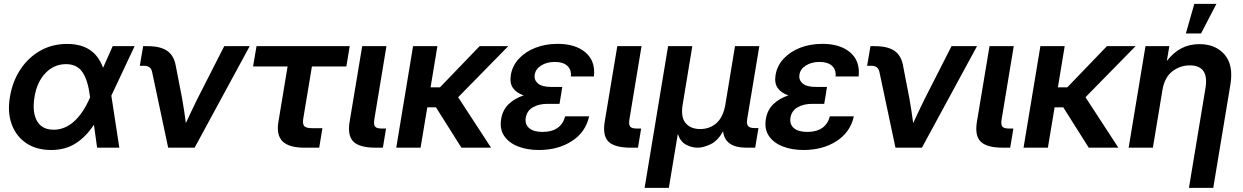

<svg xmlns="http://www.w3.org/2000/svg" viewBox="-20 -750 6312 975"><path d="M239.7 11.7Q165 11.7 113.5 -22.9Q62 -57.6 39.6 -118.4Q17.1 -179.2 30.3 -256.8Q43 -335.4 83 -396.5Q123 -457.5 183.8 -492.2Q244.6 -526.9 321.3 -526.9Q460 -526.9 503.4 -405.8L552.2 -515.6H663.6L545.4 -264.2L585.9 0H473.1L457 -116.7Q415.5 -53.7 362.8 -21Q310.1 11.7 239.7 11.7ZM437.5 -255.9 437 -259.3Q426.8 -342.3 398.9 -383.3Q371.1 -424.3 315.4 -424.3Q254.4 -424.3 210.9 -378.9Q167.5 -333.5 155.3 -257.8Q142.6 -181.6 167.5 -136.5Q192.4 -91.3 252.9 -91.3Q309.6 -91.3 356.7 -134Q403.8 -176.8 437.5 -255.9Z M834 0 752.4 -384.8Q746.1 -416 711.4 -416H689.9L707 -515.6H729.5Q795.4 -515.6 829.8 -491.2Q864.3 -466.8 873 -413.6L905.3 -247.1Q910.6 -216.3 915.3 -185.8Q919.9 -155.3 923.8 -125Q938 -155.8 952.4 -186Q966.8 -216.3 981.9 -247.1L1118.7 -515.6H1248L968.3 0Z M1526.9 0Q1447.8 0 1415.3 -31.7Q1382.8 -63.5 1393.6 -129.9L1440.4 -412.6H1265.1L1282.7 -515.6H1755.9L1738.8 -412.6H1564L1520 -147.9Q1515.6 -120.1 1525.1 -109.6Q1534.7 -99.1 1564.5 -99.1H1617.2L1601.1 0Z M1888.7 0Q1806.2 0 1774.9 -30.5Q1743.7 -61 1755.4 -131.8L1819.3 -515.6H1942.4L1880.9 -144Q1876.5 -116.7 1884.8 -106.9Q1893.1 -97.2 1919.9 -97.2H1940.4L1924.3 0Z M2201.2 -515.6 2166.5 -306.6H2214.4L2415.5 -515.6H2561L2306.6 -256.3L2473.6 0H2323.2L2193.8 -205.1H2149.9L2115.7 0H1992.2L2077.6 -515.6Z M2716.8 11.7Q2655.8 11.7 2609.4 -6.8Q2563 -25.4 2539.8 -60.5Q2516.6 -95.7 2524.9 -145.5Q2532.7 -192.4 2563.2 -221.4Q2593.8 -250.5 2639.2 -265.6Q2602.1 -278.3 2584.7 -303.5Q2567.4 -328.6 2574.2 -369.6Q2582 -416.5 2615.2 -452.1Q2648.4 -487.8 2699.5 -507.6Q2750.5 -527.3 2811.5 -527.3Q2902.3 -527.3 2953.4 -483.6Q3004.4 -439.9 2996.1 -361.8H2878.9Q2882.3 -396 2860.8 -415.8Q2839.4 -435.5 2797.4 -435.5Q2756.8 -435.5 2728.3 -417.5Q2699.7 -399.4 2695.3 -370.6Q2690.9 -344.7 2711.2 -326.7Q2731.4 -308.6 2779.3 -308.6H2835.4L2831.1 -283.7H2831.5L2821.3 -222.7H2760.7Q2716.3 -222.7 2686 -205.1Q2655.8 -187.5 2649.9 -152.8Q2644.5 -118.7 2667.2 -99.4Q2689.9 -80.1 2734.9 -80.1Q2828.6 -80.1 2850.1 -159.2H2971.7Q2953.6 -78.1 2883.5 -33.2Q2813.5 11.7 2716.8 11.7Z M3184.1 0Q3101.6 0 3070.3 -30.5Q3039.1 -61 3050.8 -131.8L3114.7 -515.6H3237.8L3176.3 -144Q3171.9 -116.7 3180.2 -106.9Q3188.5 -97.2 3215.3 -97.2H3235.8L3219.7 0Z M3253.4 204.1 3372.6 -515.6H3495.6L3446.8 -219.7Q3436 -155.8 3461.4 -125.2Q3486.8 -94.7 3535.6 -94.7Q3584.5 -94.7 3618.7 -125.2Q3652.8 -155.8 3663.6 -219.7L3712.4 -515.6H3835.9L3773.9 -142.6Q3770.5 -119.6 3779.3 -109.6Q3788.1 -99.6 3812.5 -99.6H3831.5L3814.9 0H3770.5Q3661.6 0 3651.9 -83Q3625 -35.2 3588.6 -17.6Q3552.2 0 3522 0Q3493.7 0 3464.6 -14.9Q3435.5 -29.8 3421.9 -69.8L3376.5 204.1Z M4061 11.7Q4000 11.7 3953.6 -6.8Q3907.2 -25.4 3884 -60.5Q3860.8 -95.7 3869.1 -145.5Q3877 -192.4 3907.5 -221.4Q3938 -250.5 3983.4 -265.6Q3946.3 -278.3 3929 -303.5Q3911.6 -328.6 3918.5 -369.6Q3926.3 -416.5 3959.5 -452.1Q3992.7 -487.8 4043.7 -507.6Q4094.7 -527.3 4155.8 -527.3Q4246.6 -527.3 4297.6 -483.6Q4348.6 -439.9 4340.3 -361.8H4223.1Q4226.6 -396 4205.1 -415.8Q4183.6 -435.5 4141.6 -435.5Q4101.1 -435.5 4072.5 -417.5Q4043.9 -399.4 4039.6 -370.6Q4035.2 -344.7 4055.4 -326.7Q4075.7 -308.6 4123.5 -308.6H4179.7L4175.3 -283.7H4175.8L4165.5 -222.7H4105Q4060.5 -222.7 4030.3 -205.1Q4000 -187.5 3994.1 -152.8Q3988.8 -118.7 4011.5 -99.4Q4034.2 -80.1 4079.1 -80.1Q4172.9 -80.1 4194.3 -159.2H4315.9Q4297.9 -78.1 4227.8 -33.2Q4157.7 11.7 4061 11.7Z M4527.3 0 4445.8 -384.8Q4439.5 -416 4404.8 -416H4383.3L4400.4 -515.6H4422.9Q4488.8 -515.6 4523.2 -491.2Q4557.6 -466.8 4566.4 -413.6L4598.6 -247.1Q4604 -216.3 4608.6 -185.8Q4613.3 -155.3 4617.2 -125Q4631.3 -155.8 4645.8 -186Q4660.2 -216.3 4675.3 -247.1L4812 -515.6H4941.4L4661.6 0Z M5074.2 0Q4991.7 0 4960.4 -30.5Q4929.2 -61 4940.9 -131.8L5004.9 -515.6H5127.9L5066.4 -144Q5062 -116.7 5070.3 -106.9Q5078.6 -97.2 5105.5 -97.2H5126L5109.9 0Z M5386.7 -515.6 5352.1 -306.6H5399.9L5601.1 -515.6H5746.6L5492.2 -256.3L5659.2 0H5508.8L5379.4 -205.1H5335.4L5301.3 0H5177.7L5263.2 -515.6Z M5882.8 -291.5 5834.5 0H5711.4L5796.9 -515.6H5918L5905.3 -440.4Q5938 -482.9 5978.8 -504.4Q6019.5 -525.9 6070.8 -525.9Q6153.3 -525.9 6199 -472.4Q6244.6 -418.9 6228 -319.8L6141.1 204.1H6017.6L6101.6 -302.7Q6120.6 -418 6021.5 -418Q5973.1 -418 5933.3 -387.7Q5893.6 -357.4 5882.8 -291.5ZM6002 -580.1 6044.9 -730.5H6157.2L6079.1 -580.1Z"/></svg>

Font: Inter Display SemiBold
Style: Italic
Weight: 600
Italic angle: -9.39999°
Designer: Rasmus Andersson
Foundry: rsms
Version: Version 4.000;git-a52131595